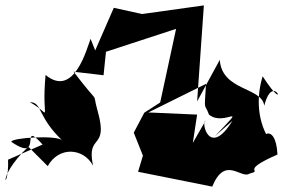

<svg xmlns="http://www.w3.org/2000/svg" viewBox="-42 -624 1050 712"><path d="M342 -345 351 -432 611 -517 552 -244 493 -206 454 -132 488 -47 470 13 745 68C793 -49 852 41 883 20C940 5 839 14 987 -51C980 -187 899 -105 961 -100C913 -168 907 -260 932 -341C1034 -184 973 -369 938 -232C929 -302 781 -286 773 -402L689 -248L714 -604L485 -572L380 -595L311 -437L294 -480C281 -449 234 -258 127 -346C110 -164 157 -196 69 -245C115 -245 95 -193 188 -104C166 -124 -2 -113 0 -98C123 -14 26 -188 116 -88L-12 -32C-8 99 -66 43 63 -80L135 -8C176 -82 267 -76 303 -10C277 -131 361 -65 321 -209C295 -300 338 -217 231 -358ZM820 -176C734 -37 703 -172 720 -176L673 -94L689 -199L508 -207L722 -313C715 -203 716 -246 733 -199C791 -151 884 -255 755 -119Z"/></svg>

Font: Asimov Silicon
Style: Regular
Weight: 400
Designer: Google
Version: Version 2.000980; 2014